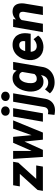

<svg xmlns="http://www.w3.org/2000/svg" viewBox="1168 -1968 996 3409"><g transform="rotate(-90 1666.5 -263.0)"><path d="M434.1 -118.7 413.6 0H19.5L40 -118.7ZM483.4 -436.5 88.4 0H-17.6L-1.5 -94.2L392.1 -528.3H499ZM448.7 -528.3 428.2 -409.7H62L82.5 -528.3Z M672.4 -154.3 835.9 -528.3H933.6L869.6 -352.1L710.4 0H630.4ZM691.4 -528.3 692.4 -140.6 674.8 0H585L550.8 -528.3ZM958.5 -163.1 1087.4 -528.3H1234.4L1017.6 0H923.3ZM941.4 -528.3 977.5 -140.6 966.8 0H891.6L854 -364.3L853 -528.3Z M1451.2 -528.3 1359.9 0H1210.4L1302.2 -528.3ZM1316.9 -662.6Q1315.9 -698.2 1340.6 -719.5Q1365.2 -740.7 1399.4 -741.2Q1432.1 -741.7 1457 -721.9Q1481.9 -702.1 1482.4 -668Q1482.9 -632.3 1458.3 -611.1Q1433.6 -589.8 1399.9 -589.4Q1367.2 -588.9 1342.5 -608.4Q1317.9 -627.9 1316.9 -662.6Z M1565.4 -528.3H1714.8L1621.1 23.9Q1613.8 83 1586.4 126Q1559.1 168.9 1514.4 192.1Q1469.7 215.3 1409.2 214.8Q1389.6 214.4 1370.4 211.9Q1351.1 209.5 1331.5 205.6L1344.2 88.9Q1355 90.8 1366.2 92.8Q1377.4 94.7 1388.7 94.7Q1411.6 95.2 1428.5 86.7Q1445.3 78.1 1456.1 62.3Q1466.8 46.4 1470.7 24.4ZM1578.1 -662.6Q1577.6 -697.8 1602.3 -719.2Q1627 -740.7 1660.6 -740.7Q1693.4 -741.2 1718.3 -721.7Q1743.2 -702.1 1743.7 -668Q1744.6 -632.3 1720 -611.1Q1695.3 -589.8 1661.1 -589.4Q1628.4 -589.4 1603.8 -608.6Q1579.1 -627.9 1578.1 -662.6Z M2135.3 -528.3H2272L2185.1 -19.5Q2175.3 55.2 2135.3 106.4Q2095.2 157.7 2034.2 183.8Q1973.1 210 1899.9 208Q1864.7 207.5 1830.8 198Q1796.9 188.5 1766.8 170.2Q1736.8 151.9 1713.9 124.5L1786.1 36.6Q1807.6 64 1836.2 78.9Q1864.7 93.8 1899.4 94.7Q1935.5 95.7 1963.9 81.8Q1992.2 67.9 2010.5 42.2Q2028.8 16.6 2035.2 -19L2102.1 -412.6ZM1747.1 -254.4 1748.5 -264.6Q1754.4 -314.5 1772 -363.8Q1789.6 -413.1 1819.6 -453.1Q1849.6 -493.2 1892.6 -516.4Q1935.5 -539.6 1993.2 -538.1Q2045.9 -536.6 2078.4 -511.2Q2110.8 -485.8 2127.4 -446Q2144 -406.2 2149.4 -360.1Q2154.8 -314 2152.8 -270.5L2151.4 -252.4Q2143.6 -209.5 2125.5 -162.8Q2107.4 -116.2 2078.9 -76.4Q2050.3 -36.6 2010.7 -12.5Q1971.2 11.7 1919.9 10.3Q1866.7 9.3 1831.3 -15.1Q1795.9 -39.6 1775.9 -78.4Q1755.9 -117.2 1749.3 -163.3Q1742.7 -209.5 1747.1 -254.4ZM1897.9 -264.6 1897 -254.4Q1894.5 -233.9 1895 -209.2Q1895.5 -184.6 1901.9 -161.9Q1908.2 -139.2 1923.6 -124.3Q1939 -109.4 1966.8 -108.4Q2004.4 -106.9 2030.5 -124.8Q2056.6 -142.6 2071.5 -171.9Q2086.4 -201.2 2091.3 -234.9L2098.1 -286.6Q2100.6 -309.6 2099.6 -332.5Q2098.6 -355.5 2091.1 -375Q2083.5 -394.5 2067.1 -407Q2050.8 -419.4 2022.5 -419.9Q1991.7 -420.9 1969.5 -406.5Q1947.3 -392.1 1932.6 -368.4Q1918 -344.7 1909.4 -317.4Q1900.9 -290 1897.9 -264.6Z M2532.7 9.8Q2478 8.8 2433.8 -10.7Q2389.6 -30.3 2359.4 -64.7Q2329.1 -99.1 2314.9 -145Q2300.8 -190.9 2304.7 -245.1L2306.6 -264.2Q2312.5 -320.8 2333.7 -370.6Q2355 -420.4 2390.6 -458.7Q2426.3 -497.1 2474.9 -518.3Q2523.4 -539.6 2583.5 -538.1Q2638.7 -537.1 2678.5 -515.9Q2718.3 -494.6 2742.9 -458.5Q2767.6 -422.4 2776.9 -376.5Q2786.1 -330.6 2780.8 -279.3L2772 -216.8H2358.4L2374 -314.9L2638.2 -314.5L2641.1 -327.6Q2644.5 -352.5 2638.7 -373.3Q2632.8 -394 2616.7 -406.7Q2600.6 -419.4 2573.2 -420.4Q2541.5 -420.9 2520 -406.7Q2498.5 -392.6 2485.4 -368.9Q2472.2 -345.2 2465.1 -317.6Q2458 -290 2454.6 -264.2L2452.6 -245.6Q2450.7 -220.2 2454.3 -196.3Q2458 -172.4 2469 -153.1Q2480 -133.8 2499.3 -121.8Q2518.6 -109.9 2547.4 -108.9Q2585 -107.9 2617.4 -123.5Q2649.9 -139.2 2675.8 -165.5L2740.2 -84Q2717.8 -50.8 2683.6 -30Q2649.4 -9.3 2610.1 0.5Q2570.8 10.3 2532.7 9.8Z M3021 -407.2 2949.7 0H2800.8L2892.6 -528.3H3031.7ZM2980.5 -282.7 2946.8 -281.2Q2951.7 -328.6 2967.3 -375Q2982.9 -421.4 3010.5 -458.7Q3038.1 -496.1 3078.6 -517.8Q3119.1 -539.6 3173.8 -538.6Q3217.8 -537.1 3246.3 -519.8Q3274.9 -502.4 3290.3 -473.9Q3305.7 -445.3 3310.1 -409.4Q3314.5 -373.5 3310.1 -335L3254.4 0H3104.5L3161.1 -336.4Q3163.6 -360.4 3159.7 -379.4Q3155.8 -398.4 3141.8 -408.9Q3127.9 -419.4 3100.6 -420.4Q3071.3 -420.9 3050.3 -408.9Q3029.3 -397 3015.1 -376.7Q3001 -356.4 2992.9 -331.8Q2984.9 -307.1 2980.5 -282.7Z"/></g></svg>

Font: Roboto ExtraBold
Style: Italic
Weight: 800
Designer: Christian Robertson
Foundry: Google
Version: Version 3.009; 2024